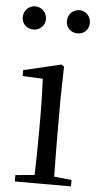

<svg xmlns="http://www.w3.org/2000/svg" viewBox="-55 -807 441 841"><g transform="rotate(5 166.0 -386.0)"><path d="M66 -670C92 -670 117 -689 117 -720C117 -751 92 -772 66 -772C39 -772 15 -751 15 -720C15 -689 39 -670 66 -670ZM260 -670C287 -670 310 -689 310 -720C310 -751 287 -772 260 -772C233 -772 209 -751 209 -720C209 -689 233 -670 260 -670ZM126 0H290V-28L213 -36C212 -92 211 -175 211 -229V-380L214 -520L202 -528L37 -489V-463L126 -459C128 -409 130 -356 130 -289V-229C130 -175 129 -92 127 -36L43 -28V0Z"/></g></svg>

Font: Noto Serif CJK KR
Style: Regular
Weight: 400
Designer: Ryoko NISHIZUKA 西塚涼子 (kana & ideographs); Frank Grießhammer (Latin, Greek & Cyrillic); Wenlong ZHANG 张文龙 (bopomofo); San
Foundry: Adobe
Version: Version 2.001;hotconv 1.1.0;makeotfexe 2.6.0